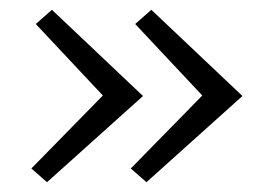

<svg xmlns="http://www.w3.org/2000/svg" viewBox="-20 -407 557 392"><path d="M86 -387 272 -211 76 -35 44 -63 190 -212 53 -358ZM289 -387 475 -211 279 -35 247 -63 393 -212 256 -358Z"/></svg>

Font: EauTest Semilight
Style: Italic
Weight: 300
Italic angle: -12°
Designer: Christian Thalmann (Catharsis Fonts)
Version: Version 0.001;PS 000.001;hotconv 1.0.88;makeotf.lib2.5.64775